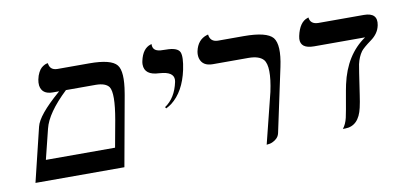

<svg xmlns="http://www.w3.org/2000/svg" viewBox="-59 -734 1919 921"><g transform="rotate(-10 900.5 -273.5)"><path d="M272 -413.1Q172.9 -319.3 155.3 -246.1L119.1 -100.1H456.1L480 -231Q502.4 -357.9 481.4 -390.1Q464.8 -412.6 418 -413.1ZM50.8 0 114.7 -263.2Q127.4 -316.4 233.9 -408.7Q236.8 -411.1 238.8 -413.1H208Q155.3 -413.1 148.9 -457.5Q147.5 -471.2 150.4 -485.8Q154.3 -505.4 161.9 -519.5Q169.4 -533.7 177.2 -540.3Q185.1 -546.9 192.4 -550.5Q199.7 -554.2 204.6 -554.7L209 -555.2Q212.4 -521 248.5 -520H404.3Q510.7 -520 538.1 -485.8Q564.5 -453.1 546.9 -350.1Q545.9 -345.2 545.4 -340.8L483.9 0Z M730.5 -243.2 726.1 -250Q778.3 -284.7 794.4 -360.8Q803.7 -404.3 745.1 -413.1Q735.8 -414.6 727.1 -415Q655.8 -417.5 655.3 -469.7Q655.3 -478.5 657.2 -486.8Q669.9 -545.9 710.4 -558.1Q710.4 -558.1 714.8 -559.1Q712.4 -525.9 751 -522Q760.3 -521 777.8 -521Q835 -521 845.7 -495.6Q855 -472.2 842.3 -411.1Q820.3 -308.1 757.3 -259.3Q743.7 -249.5 730.5 -243.2Z M1174.8 12.2 1236.3 -233.9Q1262.2 -355.5 1233.4 -389.6Q1212.9 -412.6 1162.1 -413.1H987.3Q937.5 -413.1 926.3 -453.1Q922.4 -469.2 925.8 -486.8Q937.5 -541.5 983.9 -555.7Q983.9 -555.7 989.7 -557.1Q993.7 -521 1030.8 -520H1156.7Q1268.1 -520 1297.9 -484.9Q1326.7 -448.2 1304.7 -344.2L1238.3 -33.2Q1234.4 -14.6 1218.5 -3.2Q1202.6 8.3 1189 10.3Z M1678.2 -291Q1675.3 -277.8 1655.8 -145.5Q1650.9 -110.8 1645 -85Q1626 0.5 1559.1 1H1547.9Q1563.5 -18.1 1570.8 -48.8Q1578.1 -82.5 1587.4 -138.7Q1595.2 -184.6 1600.1 -207Q1630.4 -345.7 1729 -413.1H1481Q1414.6 -413.1 1417 -460.9Q1417.5 -467.8 1418.9 -474.1Q1433.1 -540 1473.6 -552.7Q1477.5 -553.7 1478 -554.2Q1481.4 -521 1519.5 -520H1741.7Q1810.5 -520 1798.8 -460Q1798.3 -458.5 1798.3 -458Q1790.5 -419.9 1752.9 -393.1Q1714.8 -365.2 1703.6 -350.6Q1686 -326.2 1678.2 -291Z"/></g></svg>

Font: Linux Libertine Display Slanted O
Style: Slanted
Weight: 400
Designer: Philipp H. Poll
Foundry: Philipp H. Poll
Version: Version 5.0.9